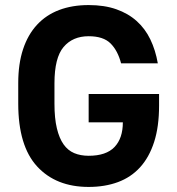

<svg xmlns="http://www.w3.org/2000/svg" viewBox="-20 -729 700 758"><path d="M330 9Q201 9 126.5 -72Q52 -153 52 -320V-401Q52 -477 71 -534.5Q90 -592 126 -631Q162 -670 213.5 -689.5Q265 -709 330 -709Q392 -709 439 -692.5Q486 -676 519.5 -646Q553 -616 573.5 -573.5Q594 -531 603 -479H458Q445 -529 416.5 -557.5Q388 -586 330 -586Q267 -586 231 -543.5Q195 -501 195 -400V-320Q195 -262 204.5 -222.5Q214 -183 231 -159Q248 -135 273 -124.5Q298 -114 330 -114Q399 -114 432 -148.5Q465 -183 465 -246H330V-358H608V-312Q608 -229 588.5 -168.5Q569 -108 533 -68.5Q497 -29 445.5 -10Q394 9 330 9Z"/></svg>

Font: 
Style: 㨦
Weight: 700
Designer: A.Korolkova, Vitaly Kuzmin
Foundry: ParaType Ltd
Version: Version 2.000